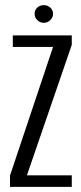

<svg xmlns="http://www.w3.org/2000/svg" viewBox="-20 -729 317 749"><path d="M19 0V-44L187 -546H30V-591H260V-554L85 -45H260V0ZM151 -640Q136 -640 125.5 -650.5Q115 -661 115 -675Q115 -690 125.5 -699.5Q136 -709 151 -709Q165 -709 176 -699.5Q187 -690 187 -675Q187 -661 176 -650.5Q165 -640 151 -640Z"/></svg>

Font: Alumni Sans Thin
Style: Regular
Weight: 400
Version: Version 1.018